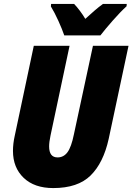

<svg xmlns="http://www.w3.org/2000/svg" viewBox="-20 -947 674 977"><path d="M491 -767Q514 -797 553.5 -842Q593 -887 624 -915L625 -927H504Q483 -912 460.5 -892.5Q438 -873 414 -851Q403 -870 386.5 -892Q370 -914 357 -927H240L239 -914Q258 -883 277 -841Q296 -799 307 -767ZM533 -240 634 -714H453L356 -263Q343 -199 323.5 -172.5Q304 -146 273 -146Q230 -146 230 -202Q230 -224 237 -257L334 -714H152L55 -256Q46 -216 46 -179Q46 -94 100.5 -42Q155 10 251 10Q376 10 441 -54Q506 -118 533 -240Z"/></svg>

Font: Noto Sans Display SemiCondensed Black
Style: Italic
Weight: 900
Width: 4
Designer: Monotype Design team
Foundry: Monotype Imaging Inc.
Version: 1.000